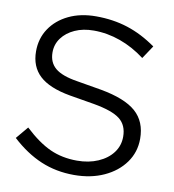

<svg xmlns="http://www.w3.org/2000/svg" viewBox="-81 -783 785 866"><g transform="rotate(10 311.5 -350.0)"><path d="M315 11Q233 11 163 -18.5Q93 -48 28 -108L75 -164Q138 -105 193.5 -80Q249 -55 317 -55Q371 -55 413.5 -73.5Q456 -92 480 -124Q504 -156 504 -197Q504 -250 469 -277.5Q434 -305 348 -320L235 -339Q139 -356 94.5 -397.5Q50 -439 50 -509Q50 -568 80.5 -613.5Q111 -659 165 -685Q219 -711 290 -711Q368 -711 435 -689.5Q502 -668 567 -622L527 -562Q473 -603 413 -624.5Q353 -646 291 -646Q242 -646 204.5 -629Q167 -612 145.5 -583Q124 -554 124 -517Q124 -471 155 -445Q186 -419 256 -408L368 -389Q480 -369 530.5 -324.5Q581 -280 581 -201Q581 -140 546.5 -92Q512 -44 452 -16.5Q392 11 315 11Z"/></g></svg>

Font: Red Hat Text VF
Style: Regular
Weight: 300
Designer: Pentagram, MCKL
Foundry: Pentagram, MCKL
Version: Version 1.023